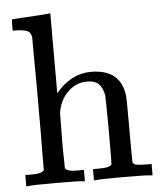

<svg xmlns="http://www.w3.org/2000/svg" viewBox="-51 -739 658 783"><g transform="rotate(-5 278.0 -347.0)"><path d="M188 -60Q196 -46 235 -46H249H265V0H257Q244 -3 145 -3Q46 -3 33 0H25V-46H41H55Q94 -46 102 -60V-68Q102 -77 102 -91Q102 -105 102 -124Q102 -143 102.5 -167.5Q103 -192 103 -217.5Q103 -243 103 -272.5Q103 -302 103 -329Q103 -366 103 -407.5Q103 -449 102.5 -482Q102 -515 102 -542.5Q102 -570 102 -586Q102 -602 102 -603Q99 -622 87.5 -628.5Q76 -635 43 -637H25V-660Q25 -683 27 -683L37 -684Q47 -685 66 -686Q85 -687 103 -688Q120 -689 140 -690.5Q160 -692 170 -693Q180 -694 181 -694H184V-367Q246 -442 328 -442Q451 -442 463 -329Q464 -322 464 -190Q464 -62 465 -60Q469 -52 477 -49Q498 -46 526 -46H542V0H534Q521 -3 422 -3Q323 -3 310 0H302V-46H318H326Q379 -46 379 -62Q380 -64 380 -200Q379 -335 378 -343Q371 -375 355.5 -389.5Q340 -404 308 -404Q263 -404 229 -370Q194 -335 188 -282Q188 -281 188 -263.5Q188 -246 187.5 -219Q187 -192 187 -168Q187 -153 187 -136.5Q187 -120 187.5 -107Q188 -94 188 -83.5Q188 -73 188 -66Z"/></g></svg>

Font: KaTeX_Main
Style: Regular
Weight: 400
Version: Version 1.1; ttfautohint (v1.3)